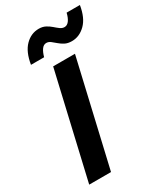

<svg xmlns="http://www.w3.org/2000/svg" viewBox="-215 -965 904 1052"><g transform="rotate(-30 237.0 -439.0)"><path d="M317 -660 164 0H26L179 -660ZM474 -878Q462 -803 424 -765.5Q386 -728 338 -728Q312 -728 294 -737.5Q276 -747 262.5 -759Q249 -771 236.5 -780.5Q224 -790 210 -790Q193 -790 181 -773.5Q169 -757 161 -728H78Q90 -803 127 -840.5Q164 -878 213 -878Q237 -878 255 -868.5Q273 -859 287 -846.5Q301 -834 314 -824.5Q327 -815 341 -815Q358 -815 370.5 -831.5Q383 -848 390 -878Z"/></g></svg>

Font: Work Sans SemiBold
Style: Italic
Weight: 600
Italic angle: -13°
Designer: Wei Huang
Foundry: Wei Huang
Version: Version 2.012; ttfautohint (v1.8.3)